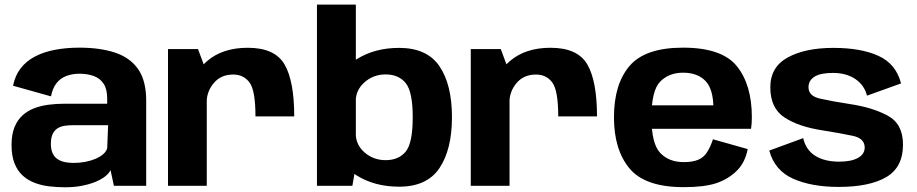

<svg xmlns="http://www.w3.org/2000/svg" viewBox="-20 -805 3973 832"><path d="M262 6.5Q302 6.5 335.2 0Q368.5 -6.5 394.2 -17.2Q420 -28 436.5 -41.2Q453 -54.5 459 -68L473.5 0H613.5V-369.5Q613.5 -455.5 578.5 -505.5Q543.5 -555.5 478.5 -577Q413.5 -598.5 324 -598.5Q267 -598.5 218.2 -589.2Q169.5 -580 131.8 -560.2Q94 -540.5 69.8 -509.2Q45.5 -478 36.5 -433.5L201 -387.5Q208 -423.5 225.2 -445Q242.5 -466.5 268 -476Q293.5 -485.5 324.5 -485.5Q358.5 -485.5 385.8 -475.8Q413 -466 428.8 -442.5Q444.5 -419 444.5 -378.5V-355.5H257.5Q223.5 -355.5 190.5 -351.2Q157.5 -347 128.5 -336Q99.5 -325 77.5 -305Q55.5 -285 42.8 -253.8Q30 -222.5 30 -177Q30 -130 42.8 -97.5Q55.5 -65 78 -44.5Q100.5 -24 130 -12.8Q159.5 -1.5 193.2 2.5Q227 6.5 262 6.5ZM300 -99Q281 -99 263.2 -102.2Q245.5 -105.5 231.2 -114.2Q217 -123 208.8 -139.2Q200.5 -155.5 200.5 -182Q200.5 -208 208 -224Q215.5 -240 228.8 -248.5Q242 -257 259.5 -259.8Q277 -262.5 297 -262.5H448.5L444.5 -162.5Q440.5 -148.5 427 -136.8Q413.5 -125 393.2 -116.5Q373 -108 348.8 -103.5Q324.5 -99 300 -99Z M1087 -300.5H1255Q1255 -453.5 1213 -525.8Q1171 -598 1053.5 -598Q945 -598 878 -540.8Q811 -483.5 811 -399.5L875.5 -361Q875.5 -408.5 906.5 -445.2Q937.5 -482 990.5 -482Q1036 -482 1061.5 -447.2Q1087 -412.5 1087 -300.5ZM708 0H876V-490L838 -592.5H708Z M1353.5 0H1507L1522 -87.5V-785H1353.5ZM1709.5 4Q1830.5 4 1884.5 -76.8Q1938.5 -157.5 1938.5 -297.5Q1938.5 -438 1884.5 -517.8Q1830.5 -597.5 1709.5 -597.5Q1603.5 -597.5 1525.2 -548.2Q1447 -499 1447 -439L1521.5 -366.5Q1521.5 -415 1560 -448.8Q1598.5 -482.5 1651 -482.5Q1707.5 -482.5 1738 -445Q1768.5 -407.5 1768.5 -297Q1768.5 -185 1738 -148Q1707.5 -111 1651 -111Q1598.5 -111 1560 -144.2Q1521.5 -177.5 1521.5 -227.5L1447 -154Q1447 -94 1525.2 -45Q1603.5 4 1709.5 4Z M2399 -300.5H2567Q2567 -453.5 2525 -525.8Q2483 -598 2365.5 -598Q2257 -598 2190 -540.8Q2123 -483.5 2123 -399.5L2187.5 -361Q2187.5 -408.5 2218.5 -445.2Q2249.5 -482 2302.5 -482Q2348 -482 2373.5 -447.2Q2399 -412.5 2399 -300.5ZM2020 0H2188V-490L2150 -592.5H2020Z M2943 6V-102.5Q2878.5 -102.5 2840.8 -142.5Q2803 -182.5 2803 -296.5Q2803 -413 2841 -451.5Q2879 -490 2940 -490Q3002 -490 3036.8 -454.5Q3071.5 -419 3071.5 -333.5L3077.5 -348.5H2787.5V-247H3234.5Q3238 -269 3238 -297Q3238 -437.5 3173.2 -518Q3108.5 -598.5 2940 -598.5Q2775.5 -598.5 2708 -519.2Q2640.5 -440 2640.5 -296.5Q2640.5 -156.5 2707.8 -75.2Q2775 6 2943 6ZM2943 -102.5V6Q3032 6 3083.8 -11.2Q3135.5 -28.5 3172.2 -64.5Q3209 -100.5 3220 -159L3069.5 -201.5Q3059 -169.5 3044.2 -146Q3029.5 -122.5 3005 -112.5Q2980.5 -102.5 2943 -102.5Z M3614 5Q3748 5 3820.5 -37.5Q3893 -80 3893 -178.5Q3893 -268.5 3826.2 -304.2Q3759.5 -340 3660 -354.5Q3582.5 -366.5 3533 -377.8Q3483.5 -389 3483.5 -427Q3483.5 -456 3509.2 -472.5Q3535 -489 3589.5 -489Q3647.5 -489 3686.5 -462.5Q3725.5 -436 3737 -390.5L3884.5 -443.5Q3863 -528 3787 -562.8Q3711 -597.5 3591.5 -597.5Q3469 -597.5 3393.5 -556Q3318 -514.5 3318 -426.5Q3318 -336.5 3379.2 -296.2Q3440.5 -256 3542 -240.5Q3623 -227.5 3675 -216.5Q3727 -205.5 3727 -166Q3727 -137 3698 -120.8Q3669 -104.5 3616.5 -104.5Q3553 -104.5 3512.5 -130Q3472 -155.5 3460.5 -206.5L3313.5 -152.5Q3337 -66 3417 -30.5Q3497 5 3614 5Z"/></svg>

Font: Anybody UltraCondensed Thin
Style: Bold
Weight: 700
Version: Version 1.111